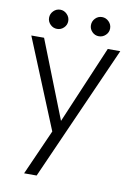

<svg xmlns="http://www.w3.org/2000/svg" viewBox="-85 -603 607 867"><g transform="rotate(10 218.0 -170.0)"><path d="M120.5 -548Q138 -548 151.2 -534.8Q164.5 -521.5 164.5 -503.5Q164.5 -485.5 151.5 -472.8Q138.5 -460 120.5 -460Q102.5 -460 89.5 -473Q76.5 -486 76.5 -503.5Q76.5 -521.5 89.5 -534.8Q102.5 -548 120.5 -548ZM268.5 -503.5Q268.5 -521.5 281.2 -534.8Q294 -548 312 -548Q330 -548 343.2 -534.8Q356.5 -521.5 356.5 -503.5Q356.5 -485.5 343.2 -472.8Q330 -460 312 -460Q294 -460 281.2 -473Q268.5 -486 268.5 -503.5ZM210.5 -54 362 -410.5H419.5L145 208H87.5L180 0L11.5 -410.5H70Z"/></g></svg>

Font: League Spartan Light
Style: Regular
Weight: 277
Foundry: The League of Moveable Type
Version: Version 2.002